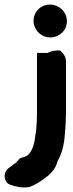

<svg xmlns="http://www.w3.org/2000/svg" viewBox="-87 -675 319 841"><path d="M-61 118C-57 125 -54 131 -39 135C-21 142 11 150 43 144L45 143L47 142C70 133 91 120 111 104C129 92 145 76 157 54V53L158 51C162 43 163 37 165 31C184 -1 194 -42 197 -86L198 -98C200 -125 202 -152 202 -181V-406C202 -423 194 -437 184 -446L177 -454H166C149 -454 134 -450 121 -443H75V-180C75 -157 74 -134 72 -113L71 -101V-100V-98V-97L68 -84V-83C63 -31 47 -1 28 9C24 11 17 13 7 16L1 18L-3 22C-7 26 -19 42 -24 42L-43 57C-66 70 -73 98 -61 118ZM60 -584C60 -544 93 -511 133 -511C171 -511 206 -540 206 -582C206 -625 170 -655 132 -655C92 -655 60 -624 60 -584Z"/></svg>

Font: SolarCharger
Style: 1050
Weight: 1000
Designer: Mew Too
Foundry: Cannot Into Space Fonts/KineticPlasma Fonts
Version: Version 1.100